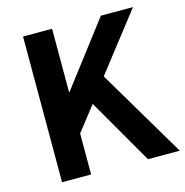

<svg xmlns="http://www.w3.org/2000/svg" viewBox="-109 -842 907 943"><g transform="rotate(-15 345.0 -370.5)"><path d="M91.3 0V-740.8H239V-419.2H241.8L487.1 -740.8H650.4L423.6 -449.1L689.9 0H528.2L336.3 -332.7L239 -208.4V0Z"/></g></svg>

Font: Noto Sans HK Thin
Style: Regular
Weight: 100
Designer: Ryoko NISHIZUKA 西塚涼子 (kana, bopomofo & ideographs); Paul D. Hunt (Latin, Greek & Cyrillic); Sandoll Communications 산돌커뮤니
Foundry: Adobe
Version: Version 2.004-H2;hotconv 1.0.118;makeotfexe 2.5.65603